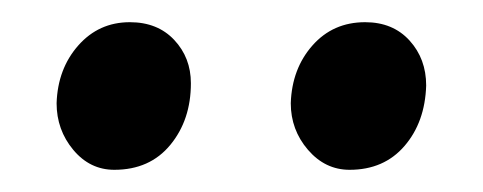

<svg xmlns="http://www.w3.org/2000/svg" viewBox="-20 -826 435 173"><path d="M31 -733Q32 -764 50.5 -785Q69 -806 97 -806Q122 -806 137 -790Q152 -774 152 -751Q152 -718 133.5 -695.5Q115 -673 83 -673Q61 -673 46 -691Q31 -709 31 -733ZM242 -733Q243 -764 261.5 -785Q280 -806 309 -806Q334 -806 349 -789.5Q364 -773 364 -749Q363 -716 344.5 -694.5Q326 -673 295 -673Q273 -673 257.5 -691Q242 -709 242 -733Z"/></svg>

Font: Koeln Type Serif
Style: Italic
Weight: 400
Italic angle: -8°
Designer: Eben Sorkin
Foundry: Eben Sorkin
Version: Version 2.002